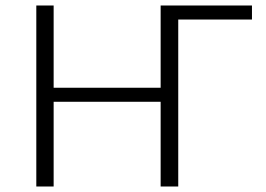

<svg xmlns="http://www.w3.org/2000/svg" viewBox="-20 -678 966 698"><path d="M896 -607H628V0H564V-308H175V0H112V-658H175V-359H564V-658H896Z"/></svg>

Font: Ysabeau Infant Semilight
Style: Regular
Weight: 300
Designer: Christian Thalmann (Catharsis Fonts)
Version: Version 0.003